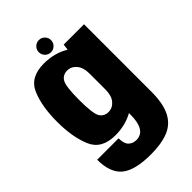

<svg xmlns="http://www.w3.org/2000/svg" viewBox="-280 -814 1141 1141"><g transform="rotate(-45 291.0 -243.0)"><path d="M277 233Q143.5 233 85.8 186Q28 139 28 29H208Q208 74 227.2 92.8Q246.5 111.5 277.5 111.5Q298 111.5 316.5 100.2Q335 89 346.5 58.8Q358 28.5 358 -28V-33.5Q291.5 3.5 208 3.5Q92.5 3.5 55.8 -83Q19 -169.5 19 -299Q19 -428.5 55.8 -514Q92.5 -599.5 208 -599.5Q297 -599.5 366.5 -557.5L371 -595.5H542V-31Q542 71.5 512.2 129Q482.5 186.5 423.2 209.8Q364 233 277 233ZM358 -367.5Q357.5 -416.5 334.5 -444Q310.5 -472 276.5 -472Q239.5 -472 221.5 -441.8Q203.5 -411.5 203.5 -298.5Q203.5 -183.5 221.5 -153.5Q239.5 -123.5 276.5 -123.5Q310.5 -123.5 334.5 -151.5Q357.5 -178.5 358 -228.5ZM286 -616.5Q264.5 -616.5 249.5 -631.5Q234.5 -646.5 234.5 -668Q234.5 -689 249.5 -704Q264.5 -719 286 -719Q307 -719 322 -704Q337 -689 337 -668Q337 -646.5 322 -631.5Q307 -616.5 286 -616.5Z"/></g></svg>

Font: Anybody ExtraBold
Style: Regular
Weight: 800
Designer: Tyler Finck
Foundry: Etcetera Type Company
Version: Version 1.010; ttfautohint (v1.8.3) -l 8 -r 50 -G 200 -x 14 